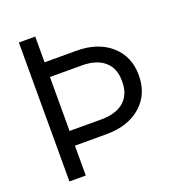

<svg xmlns="http://www.w3.org/2000/svg" viewBox="-125 -781 813 883"><g transform="rotate(-20 281.5 -340.0)"><path d="M65 0V-680H145V-554H300Q405 -554 468.5 -498.5Q532 -443 532 -350Q532 -257 468.5 -201.5Q405 -146 300 -146H145V0ZM145 -218H300Q373 -218 411.5 -252Q450 -286 450 -345V-355Q450 -414 411.5 -448Q373 -482 300 -482H145Z"/></g></svg>

Font: TASA Orbiter Display
Style: Regular
Weight: 400
Designer: Weizhong Zhang
Version: Version 1.000;Glyphs 3.1.2 (3151)